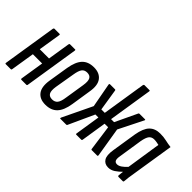

<svg xmlns="http://www.w3.org/2000/svg" viewBox="-58 -1126 1575 1575"><g transform="rotate(45 729.0 -338.5)"><path d="M203 0Q195 0 196 -10L270 -478Q272 -488 279 -488H338Q345 -488 343 -478L269 -10Q268 0 260 0ZM22 0Q13 0 15 -10L89 -478Q91 -488 99 -488H157Q165 -488 163 -478L88 -10Q87 0 79 0ZM111 -215 123 -284H253L242 -215Z M485 6Q420 6 389 -35.5Q358 -77 371 -159L399 -333Q413 -417 449.5 -455.5Q486 -494 552 -494Q617 -494 648.5 -452.5Q680 -411 666 -329L639 -155Q626 -72 589 -33Q552 6 485 6ZM494 -64Q525 -64 541.5 -84.5Q558 -105 565 -157L592 -328Q600 -379 588 -401.5Q576 -424 543 -424Q512 -424 496.5 -403Q481 -382 473 -331L444 -160Q436 -109 448.5 -86.5Q461 -64 494 -64Z M655 0Q651 0 650.5 -3Q650 -6 652 -11L775 -267L736 -477Q735 -482 737 -485Q739 -488 743 -488H801Q807 -488 808 -482L838 -292H878L938 -673Q940 -683 948 -683H1005Q1013 -683 1011 -673L951 -292H986L1076 -482Q1078 -488 1085 -488H1147Q1158 -488 1151 -477L1046 -267L1088 -11Q1089 -6 1087 -3Q1085 0 1082 0H1019Q1013 0 1012 -5L981 -228H940L906 -10Q905 0 897 0H840Q832 0 834 -10L868 -228H833L731 -5Q729 0 722 0Z M1214 6Q1173 6 1153 -25Q1133 -56 1144 -125L1178 -341Q1192 -423 1226.5 -458.5Q1261 -494 1321 -494Q1361 -494 1392.5 -486.5Q1424 -479 1458 -475L1402 -121Q1395 -80 1391.5 -54Q1388 -28 1387 -10Q1387 0 1378 0H1330Q1321 0 1321 -10Q1322 -20 1323 -32Q1324 -44 1326 -56Q1301 -31 1273.5 -12.5Q1246 6 1214 6ZM1247 -64Q1266 -64 1287 -78.5Q1308 -93 1329 -116L1375 -417Q1362 -420 1348 -422.5Q1334 -425 1319 -425Q1291 -425 1275 -405.5Q1259 -386 1250 -335L1218 -128Q1212 -94 1219.5 -79Q1227 -64 1247 -64Z"/></g></svg>

Font: Sofia Sans Extra Condensed Medium
Style: Italic
Weight: 500
Italic angle: -9°
Version: Version 4.100